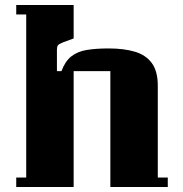

<svg xmlns="http://www.w3.org/2000/svg" viewBox="-20 -749 732 769"><path d="M652 0H422V-464H275V0H45V-38H85V-691H45V-729H275V-595L234 -580Q216 -573 212 -567.5Q208 -562 208 -550V-464H226Q241 -504 266 -523.5Q291 -543 328 -549Q365 -555 415 -555Q476 -555 520 -542Q564 -529 588 -496.5Q612 -464 612 -405V-38H652Z"/></svg>

Font: Unlock
Style: Regular
Weight: 400
Designer: Eduardo Rodriguez Tunni
Foundry: Eduardo Rodriguez Tunni
Version: Version 1.003; ttfautohint (v1.8.4.7-5d5b);gftools[0.9.23]